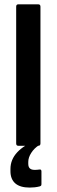

<svg xmlns="http://www.w3.org/2000/svg" viewBox="-20 -675 262 889"><path d="M64.8 0Q54.9 0 54.9 -10.9V-644.1Q54.9 -655 64.8 -655H156.9Q167.3 -655 167.3 -644.1V-10.9Q167.3 0 156.9 0ZM117.5 193.5Q73.1 193.5 50.8 174.1Q28.4 154.6 28.4 117.6V107.2Q28.4 63.8 59.9 30Q91.4 -3.7 147.9 -24.8L161.4 -11.9L161.4 -3.4Q138 11.6 124.5 33.1Q110.9 54.5 110.9 74.7V83.2Q110.9 98.4 118.5 105Q126 111.5 139.6 111.5Q144.6 111.5 150.3 111.3Q156 111 162 110Q171.9 108.1 171.9 118.5V177.2Q171.9 182.6 170 184.6Q168 186.6 163.5 188.1Q152.6 191 140.3 192.3Q127.9 193.5 117.5 193.5Z"/></svg>

Font: Sofia Sans Condensed
Style: Regular
Weight: 400
Designer: Botio Nikoltchev, Ani Petrova
Foundry: lettersoup
Version: Version 4.100